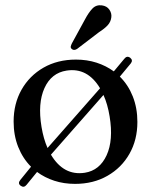

<svg xmlns="http://www.w3.org/2000/svg" viewBox="-20 -691 578 733"><path d="M59.5 18.5Q46.5 9.5 57.5 -4L98.5 -54.5Q67 -86 49.5 -130Q32 -174 32 -227Q32 -295 62.2 -348.5Q92.5 -402 146.2 -432.8Q200 -463.5 270 -463.5Q312 -463.5 348.5 -451.8Q385 -440 414.5 -418.5L454.5 -466.5Q464.5 -479.5 477 -470.5Q489 -461 479 -448.5L437.5 -398.5Q469.5 -367 487 -322.8Q504.5 -278.5 504.5 -225.5Q504.5 -157 474.2 -103.8Q444 -50.5 390.2 -19.8Q336.5 11 266.5 11Q224 11 187.2 -1Q150.5 -13 121.5 -34.5L81.5 14.5Q71.5 27 59.5 18.5ZM138.5 -206.5Q146 -161 161.5 -126L362 -354Q314 -434 234 -421.5Q176 -412.5 149.8 -354.8Q123.5 -297 138.5 -206.5ZM304 -31.5Q360.5 -40.5 387 -98.2Q413.5 -156 398.5 -246.5Q391 -293 375 -328.5L174.5 -100.5Q223 -19 304 -31.5ZM304.5 -617Q318.5 -643.5 333 -658.5Q347.5 -673.5 369 -670.5Q388 -668 397.5 -654.2Q407 -640.5 405 -625Q403 -607.5 391 -594.5Q379 -581.5 358.5 -568.5L274 -504Q261.5 -496.5 253.5 -504.5Q249 -508.5 250.2 -514Q251.5 -519.5 254.5 -525.5Z"/></svg>

Font: Fraunces 72pt Soft
Style: Regular
Weight: 400
Version: Version 1.000;[b76b70a41]